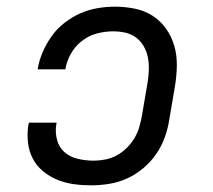

<svg xmlns="http://www.w3.org/2000/svg" viewBox="-20 -548 640 576"><path d="M254 8Q227 8 201.5 4.5Q176 1 152.5 -8.5Q129 -18 109.5 -34Q90 -50 78.5 -72Q67 -94 64 -120Q61 -146 65 -173L67 -180H150L149 -176Q145 -152 151 -129Q157 -106 173.5 -91.5Q190 -77 213.5 -71.5Q237 -66 261 -66Q278 -66 296 -69.5Q314 -73 330.5 -82Q347 -91 360.5 -104.5Q374 -118 383.5 -134Q393 -150 398 -167.5Q403 -185 406 -202L423 -302Q426 -321 426.5 -340Q427 -359 423.5 -376.5Q420 -394 411 -409.5Q402 -425 388 -435.5Q374 -446 356 -450Q338 -454 319 -454Q295 -454 270.5 -447.5Q246 -441 225.5 -425Q205 -409 192.5 -386.5Q180 -364 176 -340H93Q97 -366 108 -391.5Q119 -417 135 -439.5Q151 -462 173.5 -479.5Q196 -497 221 -508Q246 -519 272.5 -523.5Q299 -528 325 -528Q355 -528 384.5 -522Q414 -516 438 -500.5Q462 -485 478.5 -461.5Q495 -438 503 -410Q511 -382 510.5 -351.5Q510 -321 505 -290L488 -190Q484 -163 474.5 -136.5Q465 -110 449 -86.5Q433 -63 410.5 -44Q388 -25 362 -13Q336 -1 308 3.5Q280 8 254 8Z"/></svg>

Font: Iosevka HT Extended
Style: Italic
Weight: 400
Width: 7
Italic angle: -9°
Monospace: yes
Designer: Belleve Invis
Foundry: Belleve Invis
Version: Version 32.3.0; ttfautohint (v1.8.4)